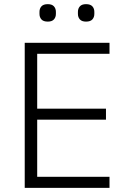

<svg xmlns="http://www.w3.org/2000/svg" viewBox="-20 -904 614 924"><path d="M99 0V-698H507V-645H159V-381H490V-328H159V-53H507V0ZM210 -800Q189 -800 179.5 -810.5Q170 -821 170 -837V-847Q170 -863 179.5 -873.5Q189 -884 210 -884Q230 -884 239.5 -873.5Q249 -863 249 -847V-837Q249 -821 239.5 -810.5Q230 -800 210 -800ZM394 -800Q374 -800 364.5 -810.5Q355 -821 355 -837V-847Q355 -863 364.5 -873.5Q374 -884 394 -884Q415 -884 424.5 -873.5Q434 -863 434 -847V-837Q434 -821 424.5 -810.5Q415 -800 394 -800Z"/></svg>

Font: IBM Plex Sans Hebrew Light
Style: Regular
Weight: 300
Designer: Mike Abbink, Paul van der Laan, Pieter van Rosmalen, Yanek Iontef
Foundry: Bold Monday
Version: Version 1.2